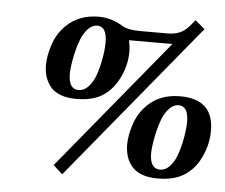

<svg xmlns="http://www.w3.org/2000/svg" viewBox="-52 -761 1000 852"><g transform="rotate(5 448.0 -335.5)"><path d="M640.1 -97.2Q640.1 -27.8 686 -27.8Q709 -27.8 727.5 -47.1Q746.1 -66.4 756.8 -93.8Q767.6 -121.1 774.7 -153.6Q781.7 -186 784.4 -209.7Q787.1 -233.4 787.1 -248Q787.1 -319.8 743.2 -319.8Q720.7 -319.8 701.9 -299.8Q683.1 -279.8 672.1 -251.7Q661.1 -223.6 653.6 -190.7Q646 -157.7 643.1 -134Q640.1 -110.4 640.1 -97.2ZM530.8 -127Q530.8 -166.5 547.4 -217.3Q564 -268.1 603 -306.2Q658.2 -359.9 747.1 -359.9Q896 -359.9 896 -219.2Q896 -147.5 858.9 -82Q832 -36.6 788.8 -12.2Q745.6 12.2 676.8 12.2Q636.2 12.2 606.9 0.7Q577.6 -10.7 561.5 -30.8Q545.4 -50.8 538.1 -74.7Q530.8 -98.6 530.8 -127ZM250 -417Q250 -348.1 294.9 -348.1Q317.9 -348.1 336.7 -367.4Q355.5 -386.7 366.2 -413.8Q377 -440.9 384 -473.4Q391.1 -505.9 393.6 -529.5Q396 -553.2 396 -567.9Q396 -640.1 353 -640.1Q330.6 -640.1 311.8 -620.1Q293 -600.1 282 -571.8Q271 -543.5 263.4 -510.5Q255.9 -477.5 252.9 -453.9Q250 -430.2 250 -417ZM141.1 -446.8Q141.1 -486.3 157.5 -537.1Q173.8 -587.9 212.9 -626Q268.6 -680.2 356.9 -680.2Q413.6 -680.2 466.8 -647Q490.7 -632.8 544.9 -632.8H667Q697.3 -632.8 720.5 -642.6Q743.7 -652.3 764.2 -676.8L785.2 -702.1L828.1 -666L254.9 30.8L213.9 -6.8L691.9 -587.9H499Q504.9 -556.6 504.9 -539.1Q504.9 -465.8 466.8 -401.9Q439.9 -356.4 397.7 -332.3Q355.5 -308.1 287.1 -308.1Q246.6 -308.1 217.3 -319.3Q188 -330.6 171.9 -350.8Q155.8 -371.1 148.4 -394.8Q141.1 -418.5 141.1 -446.8Z"/></g></svg>

Font: Linguistics Pro
Style: Bold Italic
Weight: 700
Italic angle: -12°
Designer: Stefan Peev, Context Ltd
Foundry: Stefan Peev, Context Ltd
Version: Version 001.000